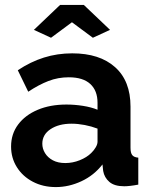

<svg xmlns="http://www.w3.org/2000/svg" viewBox="-20 -750 614 780"><path d="M25 -154.6Q25 -206 53.8 -244.3Q82.5 -282.6 133.2 -303.9Q183.8 -325.3 249.8 -325.3Q283 -325.3 316.9 -320Q350.7 -314.7 376.2 -304.2V-332.3Q376.2 -381.9 346.7 -408.9Q317.2 -436 259.4 -436Q215.9 -436 176.9 -421Q137.8 -405.9 94.7 -377.4L52.3 -464.6Q104.2 -499.2 158.6 -516.2Q213 -533.3 273.4 -533.3Q384.7 -533.3 447.4 -477.3Q510.2 -421.4 510.2 -316.9V-149.6Q510.2 -128.6 517.3 -119.8Q524.5 -110.9 541.8 -109.5V0Q524.3 3.4 509.8 5Q495.3 6.7 484.8 6.7Q444.8 6.7 424.3 -11Q403.9 -28.6 399.2 -55.3L396.3 -82Q361.8 -37.5 310.9 -13.8Q259.9 10 206.8 10Q154.8 10 113.4 -11.7Q71.9 -33.5 48.5 -70.9Q25 -108.3 25 -154.6ZM350.6 -128.4Q362.2 -139.7 369.2 -152Q376.2 -164.2 376.2 -174.2V-227.5Q351.9 -236.8 324 -242.2Q296.1 -247.5 270.8 -247.5Q218.6 -247.5 185.3 -225.3Q151.9 -203.1 151.9 -166.1Q151.9 -146.1 162.9 -128Q173.9 -109.9 194.8 -98.7Q215.6 -87.6 245.2 -87.6Q275.4 -87.6 304 -99.1Q332.7 -110.6 350.6 -128.4ZM117.7 -628.7 224.1 -730H320.5L427 -628.7L357.3 -596.6L272.3 -659.6L187.3 -596.6Z"/></svg>

Font: Raleway Thin
Style: Regular
Weight: 100
Designer: Matt McInerney, Pablo Impallari, Rodrigo Fuenzalida
Foundry: Matt McInerney, Pablo Impallari, Rodrigo Fuenzalida
Version: Version 4.026